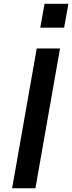

<svg xmlns="http://www.w3.org/2000/svg" viewBox="-20 -1010 387 1030"><path d="M347 -989.5 324 -861.5H196L219 -989.5ZM302 -750 170 0H45L177 -750Z"/></svg>

Font: Russisch Sans
Style: Bold Italic
Weight: 700
Italic angle: -10°
Designer: Michael Sharanda (font) & Cristiano Sobral (main changes)
Foundry: Michael Sharanda
Version: Version 2.00;September 8, 2020;FontCreator 13.0.0.2681 64-bi